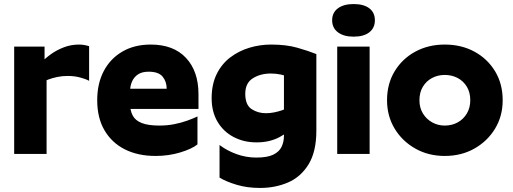

<svg xmlns="http://www.w3.org/2000/svg" viewBox="-20 -760 2532 948"><path d="M50 -530H200V-415L210 -397V0H50ZM370 -540Q394 -540 420 -532V-361Q401 -371 373.5 -378Q346 -385 314 -385Q287 -385 263 -380Q239 -375 219 -367.5Q199 -360 185 -352V-452Q203 -472 231.5 -492.5Q260 -513 295.5 -526.5Q331 -540 370 -540Z M622 -307V-251Q622 -215 635 -190Q648 -165 680 -152.5Q712 -140 767 -140Q806 -140 841 -147Q876 -154 905 -164.5Q934 -175 955 -185V-47Q928 -25 870.5 -7.5Q813 10 748 10Q661 10 596.5 -22.5Q532 -55 496 -116.5Q460 -178 460 -265Q460 -348 492.5 -409.5Q525 -471 584.5 -505.5Q644 -540 724 -540Q837 -540 898.5 -474Q960 -408 960 -295V-222H616V-322H803Q803 -357 783 -381.5Q763 -406 714 -406Q681 -406 661 -392.5Q641 -379 631.5 -356.5Q622 -334 622 -307Z M1542 -115Q1542 -11 1503.5 51.5Q1465 114 1402 141Q1339 168 1264 168Q1201 168 1149 152.5Q1097 137 1064 117V-44Q1101 -16 1148 1Q1195 18 1246 18Q1299 18 1328.5 4Q1358 -10 1370 -34.5Q1382 -59 1382 -90V-398L1405 -381Q1389 -387 1366 -392Q1343 -397 1317 -397Q1266 -397 1228.5 -373.5Q1191 -350 1191 -297Q1191 -242 1222 -221.5Q1253 -201 1293 -201Q1313 -201 1333 -205Q1353 -209 1371 -215Q1389 -221 1402 -228V-110Q1384 -96 1361 -83.5Q1338 -71 1309.5 -64Q1281 -57 1246 -57Q1184 -57 1133.5 -83.5Q1083 -110 1054 -159Q1025 -208 1025 -275Q1025 -344 1050 -394.5Q1075 -445 1117.5 -477Q1160 -509 1212 -524.5Q1264 -540 1318 -540Q1393 -540 1447.5 -524.5Q1502 -509 1542 -493Z M1645 -530H1805V0H1645ZM1726 -579Q1677 -579 1648.5 -600.5Q1620 -622 1620 -660Q1620 -698 1648.5 -719Q1677 -740 1726 -740Q1776 -740 1803.5 -719Q1831 -698 1831 -660Q1831 -622 1803.5 -600.5Q1776 -579 1726 -579Z M2176 10Q2258 10 2322.5 -26.5Q2387 -63 2424.5 -125Q2462 -187 2462 -265Q2462 -346 2424.5 -408Q2387 -470 2322.5 -505Q2258 -540 2176 -540Q2095 -540 2030.5 -505Q1966 -470 1928.5 -408Q1891 -346 1891 -265Q1891 -187 1928.5 -125Q1966 -63 2030.5 -26.5Q2095 10 2176 10ZM2176 -140Q2142 -140 2113.5 -156Q2085 -172 2068 -200Q2051 -228 2051 -265Q2051 -304 2068 -332Q2085 -360 2113.5 -375Q2142 -390 2176 -390Q2211 -390 2239.5 -375Q2268 -360 2285 -332Q2302 -304 2302 -265Q2302 -228 2285 -199.5Q2268 -171 2239.5 -155.5Q2211 -140 2176 -140Z"/></svg>

Font: Roundo Variable
Style: Regular
Weight: 200
Designer: Shiva Nallaperumal
Foundry: Indian Type Foundry
Version: Version 2.000